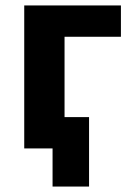

<svg xmlns="http://www.w3.org/2000/svg" viewBox="-20 -545 484 705"><path d="M69 0V-525H424V-410H217V-115H307V140H173V0Z"/></svg>

Font: IBM Plex Sans
Style: Regular
Weight: 400
Designer: Mike Abbink, Paul van der Laan, Pieter van Rosmalen
Foundry: Bold Monday
Version: Version 3.201